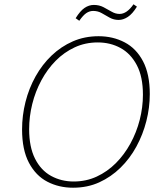

<svg xmlns="http://www.w3.org/2000/svg" viewBox="-20 -869 774 896"><path d="M321 7Q255 7 201 -21Q147 -49 115 -109.5Q83 -170 83 -265Q83 -330 99 -393.5Q115 -457 146 -512.5Q177 -568 221 -610Q265 -652 320 -676Q375 -700 440 -700Q507 -700 561.5 -671.5Q616 -643 647.5 -583Q679 -523 679 -430Q679 -367 663 -304Q647 -241 616.5 -185Q586 -129 542 -86Q498 -43 443 -18Q388 7 321 7ZM324 -22Q382 -22 431.5 -45Q481 -68 520.5 -107.5Q560 -147 588.5 -199Q617 -251 632 -309.5Q647 -368 647 -427Q647 -511 618.5 -565Q590 -619 542.5 -645Q495 -671 436 -671Q378 -671 328.5 -648Q279 -625 240 -585.5Q201 -546 173 -494Q145 -442 130.5 -383.5Q116 -325 116 -266Q116 -183 143.5 -128.5Q171 -74 218.5 -48Q266 -22 324 -22ZM350 -772 333 -784Q354 -818 374.5 -832Q395 -846 418 -846Q443 -846 463 -835.5Q483 -825 501 -814.5Q519 -804 538 -804Q572 -804 603 -849L619 -838Q598 -804 576.5 -790Q555 -776 534 -776Q511 -776 492 -786.5Q473 -797 455 -807.5Q437 -818 415 -818Q398 -818 383 -808Q368 -798 350 -772Z"/></svg>

Font: Bitter Thin ExtraLight
Style: Italic
Weight: 250
Italic angle: -9°
Version: Version 2.002